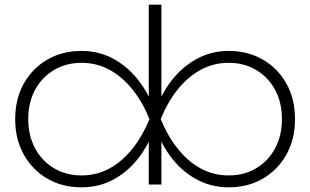

<svg xmlns="http://www.w3.org/2000/svg" viewBox="-20 -790 1328 822"><path d="M654 -280Q630 -193 583 -127Q536 -61 471.5 -24.5Q407 12 329 12Q247 12 183 -25Q119 -62 82 -128Q45 -194 45 -280Q45 -367 82 -432.5Q119 -498 183 -535Q247 -572 329 -572Q407 -572 471.5 -535Q536 -498 583 -432.5Q630 -367 654 -280ZM101 -280Q101 -209 130.5 -154.5Q160 -100 211.5 -69.5Q263 -39 329 -39Q395 -39 450 -69.5Q505 -100 548 -154.5Q591 -209 620 -280Q591 -352 548 -406Q505 -460 450 -490.5Q395 -521 329 -521Q263 -521 211.5 -490.5Q160 -460 130.5 -406Q101 -352 101 -280ZM617 -770H671V-336L658 -315V-250L671 -215V0H617V-212L630 -244V-296L617 -319ZM634 -280Q658 -367 705 -432.5Q752 -498 817 -535Q882 -572 959 -572Q1041 -572 1105 -535Q1169 -498 1206 -432.5Q1243 -367 1243 -280Q1243 -194 1206 -128Q1169 -62 1105 -25Q1041 12 959 12Q882 12 817 -24.5Q752 -61 705 -127Q658 -193 634 -280ZM1187 -280Q1187 -352 1157.5 -406Q1128 -460 1076.5 -490.5Q1025 -521 959 -521Q893 -521 838 -490.5Q783 -460 740 -406Q697 -352 668 -280Q697 -209 740 -154.5Q783 -100 838 -69.5Q893 -39 959 -39Q1025 -39 1076.5 -69.5Q1128 -100 1157.5 -154.5Q1187 -209 1187 -280Z"/></svg>

Font: Unbounded ExtraLight
Style: Regular
Weight: 250
Designer: Luke Prowse, Jean-Baptiste Morizot, Fátima Lázaro, Florian Runge
Foundry: NaN
Version: Version 1.701;gftools[0.9.28.dev5+ged2979d]